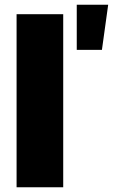

<svg xmlns="http://www.w3.org/2000/svg" viewBox="-20 -787 475 807"><path d="M245.7 -727.3V0H49.7V-727.3ZM302.6 -577.4V-767H434.7L408.4 -577.4Z"/></svg>

Font: Karasuma Gothic
Style: Black
Weight: 900
Designer: Rasmus Andersson / Ryoko Nishizuka
Foundry: Genbu
Version: Version 1.00